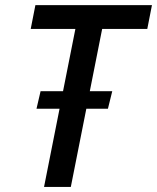

<svg xmlns="http://www.w3.org/2000/svg" viewBox="-20 -740 622 760"><path d="M154.3 0 281.7 -642.1H387.7L260.3 0ZM101.6 -625.5 120.1 -719.7H581.5L563 -625.5ZM124.5 -309.6 140.6 -378.9H424.3L407.2 -309.6Z"/></svg>

Font: Reddit Sans Medium
Style: Italic
Weight: 500
Italic angle: -11.25°
Designer: Stephen Hutchings
Version: Version 1.013